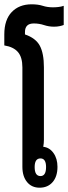

<svg xmlns="http://www.w3.org/2000/svg" viewBox="-32 -864 316 892"><path d="M152 8Q115 8 93.5 -18.5Q72 -45 72 -89V-551Q72 -598 51.5 -622Q31 -646 -12 -653V-704Q-12 -772 22.5 -808Q57 -844 115 -844Q145 -844 166.5 -837Q188 -830 214 -830Q226 -830 239.5 -831.5Q253 -833 264 -837V-748Q257 -745 245 -742.5Q233 -740 219 -740Q195 -740 172.5 -747.5Q150 -755 125 -755Q84 -755 84 -715V-704Q134 -687 153 -651.5Q172 -616 172 -551V-215Q172 -199 169 -182Q198 -179 216.5 -153Q235 -127 235 -89Q235 -44 212.5 -18Q190 8 152 8ZM156 -46Q182 -46 182 -88Q182 -128 156 -128Q129 -128 129 -88Q129 -46 156 -46Z"/></svg>

Font: Noto Sans Thai Looped UI Condensed Medium
Style: Regular
Weight: 500
Width: 3
Designer: Cadson Demak Team
Foundry: Cadson Demak Co., Ltd.
Version: Version 1.000